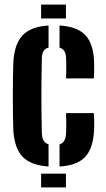

<svg xmlns="http://www.w3.org/2000/svg" viewBox="-20 -820 463 840"><path d="M192.4 -91.5Q114.5 -96.8 78.7 -134.3Q42.8 -171.9 38.2 -252Q37.2 -276.1 36.7 -314.9Q36.2 -353.7 36.2 -397.5Q36.2 -441.3 36.7 -481.1Q37.2 -520.9 38.2 -546.3Q42.8 -627.6 78.9 -665.6Q115 -703.6 192.4 -708.5V-611.8Q177.5 -607.9 170.5 -596.9Q163.6 -585.9 163.1 -564.9Q162.1 -524 161.6 -483.1Q161.1 -442.3 161.1 -401.4Q161.1 -360.4 161.6 -320Q162.1 -279.6 163.1 -239.1Q163.6 -217.4 170.6 -205.3Q177.6 -193.3 192.4 -188.6ZM159.8 0V-60.2H268.5V0ZM240.5 -91.5V-188.2Q254.7 -192.9 261.5 -205Q268.3 -217 269.2 -239.1Q270 -253.3 270 -275.6Q270 -297.8 269 -324.9H390.6Q391.6 -314.6 392.1 -292Q392.6 -269.5 391.6 -252Q388.1 -171.5 352.7 -133.7Q317.3 -95.9 240.5 -91.5ZM269 -477Q269.7 -488.3 269.8 -505.7Q270 -523.1 269.8 -539.7Q269.7 -556.3 269.2 -564.9Q268.3 -585.5 261.5 -596.5Q254.7 -607.6 240.5 -611.4V-708.5Q317.7 -703.7 353 -666.7Q388.4 -629.6 391.6 -551.1Q392.4 -533.7 392 -510.7Q391.6 -487.7 390.6 -477ZM159.8 -739.1V-800H268.5V-739.1Z"/></svg>

Font: Big Shoulders Stencil Thin
Style: Regular
Weight: 100
Designer: Patric King
Foundry: XO Type Co
Version: Version 2.001